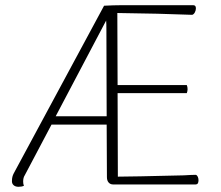

<svg xmlns="http://www.w3.org/2000/svg" viewBox="-20 -709 851 738"><path d="M743 -16Q743 0 732 0H415Q404 0 397.5 -7.5Q391 -15 391 -28L390 -230H178L75 -35Q69 -26 69 -11Q69 -1 72 5Q64 9 51 9Q39 9 32 2.5Q25 -4 26 -15Q26 -30 33 -43L380 -687Q418 -689 445 -689H723Q733 -689 733 -677Q733 -669 729 -661.5Q725 -654 719 -652Q593 -657 431 -659L432 -382H698Q701 -375 701 -366Q701 -359 698 -351H432L433 -30Q481 -30 686 -35Q718 -37 733 -37Q738 -35 740.5 -29Q743 -23 743 -16ZM390 -262 389 -592Q389 -619 388 -630L194 -262Z"/></svg>

Font: Arima Madurai ExtraLight
Style: Regular
Weight: 275
Designer: Joana Correia and Natanael Gama
Foundry: NDISCOVER
Version: Version 1.020